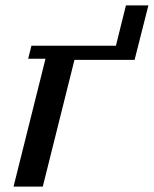

<svg xmlns="http://www.w3.org/2000/svg" viewBox="-20 -689 568 709"><path d="M148 -472H84L96 -520H408L445 -669H528L477 -468H255L138 0H30Z"/></svg>

Font: IBM Plex Serif Medium
Style: Italic
Weight: 500
Italic angle: -14°
Designer: Mike Abbink, Paul van der Laan, Pieter van Rosmalen
Foundry: Bold Monday
Version: Version 2.5